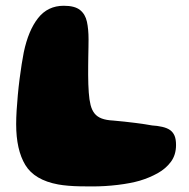

<svg xmlns="http://www.w3.org/2000/svg" viewBox="-20 -628 672 683"><path d="M187.2 28.2Q102.5 12.6 70 -41.2Q37.5 -95 37.5 -186.2Q37.5 -208.1 39.1 -234.8Q40.8 -261.4 43.4 -290Q46 -318.6 49.6 -346.7Q53.1 -374.8 57.1 -399.4Q61 -424 64.6 -442.2Q81 -519.9 115.5 -563.7Q150 -607.5 206.9 -607.5Q245.9 -607.5 264.6 -592.5Q283.4 -577.5 289.2 -550.8Q295 -524 295 -488.2Q295 -474.9 294.7 -459.6Q294.4 -444.2 294.1 -427.9Q293.9 -411.5 293.7 -394.5Q293.5 -377.5 293.6 -361Q293.8 -344.5 294.2 -328.6Q294.6 -312.8 295.8 -298.5Q297.6 -273 302.2 -254.6Q306.9 -236.2 316.4 -224.3Q326 -212.4 342.1 -206.4Q358.1 -200.4 382.5 -199.2Q424.4 -195.5 461.1 -190.8Q497.9 -186.1 520.8 -181.8Q539.5 -180.8 557 -176.8Q574.5 -172.8 585.2 -165.2Q595.8 -157.4 601 -145Q606.2 -132.6 606.2 -112.1Q606.2 -77.1 588.1 -52.6Q570 -28 540.6 -11.7Q511.2 4.6 476.8 14.9Q444.8 24.1 399.3 29.7Q353.9 35.2 308.2 35.2Q286.9 35.2 264.8 34.8Q242.8 34.4 222.8 32.7Q202.9 31 187.2 28.2Z"/></svg>

Font: Gluten Thin
Style: Regular
Weight: 100
Designer: Tyler Finck
Foundry: Etcetera Type Company
Version: Version 1.300